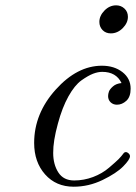

<svg xmlns="http://www.w3.org/2000/svg" viewBox="-20 -688 509 719"><path d="M107.9 -152.8Q107.9 -262.7 188.5 -352.3Q269 -441.9 361.8 -441.9Q407.7 -441.9 438.5 -418Q469.2 -394 469.2 -356Q469.2 -325.2 453.1 -310.5Q437 -295.9 418 -295.9Q403.8 -295.9 394.3 -304.9Q384.8 -314 384.8 -328.1Q384.8 -335.9 387.9 -345Q391.1 -354 403.1 -364.5Q415 -375 435.1 -377Q415 -418.9 362.8 -418.9Q346.7 -418.9 328.4 -411.9Q310.1 -404.8 284.9 -387Q259.8 -369.1 236.3 -327.1Q212.9 -285.2 196.8 -225.1Q178.7 -159.2 179.2 -115.2Q179.2 -72.3 198.5 -42.2Q217.8 -12.2 257.8 -12.2Q293.9 -12.2 328.4 -25.1Q362.8 -38.1 388.4 -60.1Q414.1 -82 424.1 -92Q434.1 -102.1 443.8 -115.2L444.8 -116.2Q451.7 -121.1 459.2 -115.5Q466.8 -109.9 466.8 -103Q466.8 -90.8 441.4 -64.9Q416 -39.1 364 -13.9Q312 11.2 255.9 11.2Q189.9 11.2 148.9 -34.9Q107.9 -81.1 107.9 -152.8ZM352.1 -606Q352.1 -628.9 371.1 -648.4Q390.1 -668 415 -668Q433.1 -668 446 -656Q459 -644 459 -625Q459 -602.1 439.5 -582.5Q419.9 -563 395 -563Q376 -563 364 -575.4Q352.1 -587.9 352.1 -606Z"/></svg>

Font: CMU Classical Serif
Style: Italic
Weight: 500
Italic angle: -14.04°
Version: Version 0.7.0